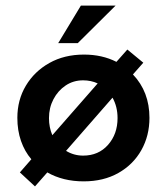

<svg xmlns="http://www.w3.org/2000/svg" viewBox="-20 -637 571 686"><path d="M42 -216Q42 -280 72.5 -331Q103 -382 156.5 -412Q210 -442 280 -442Q345 -442 396 -416L435 -460L492 -413L455 -371Q514 -309 514 -216Q514 -152 485 -100.5Q456 -49 403 -19Q350 11 279 11Q205 11 149 -21L105 29L51 -21L92 -68Q68 -96 55 -133.5Q42 -171 42 -216ZM155 -215Q155 -182 167 -154L329 -339Q305 -350 277 -350Q242 -350 214.5 -331.5Q187 -313 171 -282.5Q155 -252 155 -215ZM400 -215Q400 -256 382 -288L216 -98Q244 -81 277 -81Q332 -81 366 -119.5Q400 -158 400 -215ZM393 -617 258 -483H188L269 -617Z"/></svg>

Font: Synthetic SemiBold
Style: Regular
Weight: 600
Designer: Santiago Orozco
Foundry: Typemade
Version: Version 2.000; ttfautohint (v1.8.4.7-5d5b)